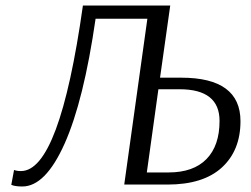

<svg xmlns="http://www.w3.org/2000/svg" viewBox="-20 -670 911 697"><path d="M431 0 515 -602H327Q284 -304 214.5 -148.5Q145 7 61 7Q48 7 38 5.5Q28 4 24 2L21 1L31 -53Q41 -49 56 -49Q196 -49 281 -650H598L561 -388H638Q853 -388 853 -230Q853 -124 785.5 -62Q718 0 588 0ZM632 -346H555L513 -44H592Q682 -44 729.5 -92.5Q777 -141 777 -231Q777 -346 632 -346Z"/></svg>

Font: ArsenalItalic
Style: Italic
Weight: 400
Italic angle: -9°
Designer: Andrij Shevchenko
Foundry: Stairsfor.com
Version: Version 1.000